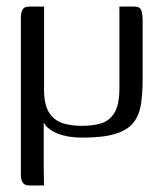

<svg xmlns="http://www.w3.org/2000/svg" viewBox="-20 -419 511 588"><path d="M231.3 2.5Q188.4 2.5 156.9 -9.9Q125.4 -22.3 113.9 -43.8Q113.9 -13.4 113.9 3Q113.9 19.4 113.9 36.3Q113.9 53.2 113.9 82.9Q113.9 89.5 114 98.6Q114.2 107.6 114.3 117Q114.4 126.5 114.5 134.7Q114.7 143 114.9 149Q103.2 149 91.8 149Q80.4 149 68.6 149Q55.9 149 49.9 140.5Q43.9 132 43.9 116.4Q43.9 29.3 43.9 -46.2Q43.9 -121.7 43.9 -197.1Q43.9 -272.6 43.9 -359.7Q43.9 -380.3 48.4 -388.4Q52.9 -396.5 61.4 -398Q69.9 -399.5 81.6 -399Q82.1 -399 87.2 -399Q92.4 -399 98.6 -398.9Q104.9 -398.7 109.9 -398.7Q114.9 -398.7 115.2 -398.7Q115.2 -396.5 115.1 -393.3Q114.9 -390 114.9 -385.5Q114.9 -323.1 114.9 -261.6Q114.9 -200.1 114.9 -137.5Q116.4 -94.3 132 -71.7Q147.6 -49.1 173.4 -41.3Q199.2 -33.6 230.8 -33.6Q263.2 -33.6 288.9 -41Q314.5 -48.3 330.1 -72.9Q345.7 -97.5 345.7 -150.1Q345.7 -208.2 345.7 -265Q345.7 -321.8 345.7 -379.7Q345.7 -386.3 345.6 -391Q345.5 -395.8 345.5 -398.7Q345.7 -398.7 350.7 -398.7Q355.7 -398.7 361.8 -398.9Q367.8 -399 373 -399Q378.1 -399 378.9 -399Q392.5 -399.5 400.9 -397.8Q409.3 -396 413 -386.8Q416.8 -377.5 416.8 -353V-174.7Q416.8 -131.3 411.4 -98.1Q406 -64.8 388.1 -42.7Q370.1 -20.5 333 -9Q295.8 2.5 231.3 2.5Z"/></svg>

Font: Genos Thin
Style: Regular
Weight: 100
Designer: Robert E. Leuschke
Foundry: Robert E. Leuschke
Version: Version 1.010